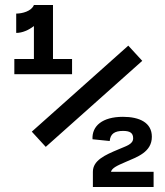

<svg xmlns="http://www.w3.org/2000/svg" viewBox="-20 -750 660 770"><path d="M45 -695.5V-618C70 -618 95 -629.5 116 -645.5V-513.5H37.5V-452.5H269V-513.5H192.5V-730H116C106.5 -705 69 -695.5 45 -695.5ZM494.5 -567 107.5 -222 163.5 -161 550.5 -506ZM473 -281.5C391 -281.5 348 -245 351 -191.5L420 -184.5C422.5 -213 439.5 -225 473.5 -225C501.5 -225 514 -216.5 514 -195.5C514 -170 482.5 -163.5 454 -150.5C401.5 -128.5 352.5 -107 352.5 -61V0H596V-61H425C429.5 -76 446.5 -84.5 485 -101C530 -120.5 589 -140 589 -201.5C589 -258 540 -281.5 473 -281.5Z"/></svg>

Font: Monaspace Neon
Style: Bold
Weight: 700
Designer: Riley Cran & the Lettermatic Team
Foundry: Lettermatic
Version: Version 1.200 (Monaspace Neon)